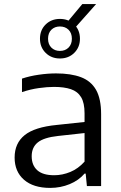

<svg xmlns="http://www.w3.org/2000/svg" viewBox="-20 -910 590 939"><path d="M225.5 9Q143 9 97.2 -31Q51.5 -71 51.5 -139.5Q51.5 -209.5 100.5 -249Q149.5 -288.5 258 -299L417 -316L422.5 -262.5L263.5 -245Q194.5 -237.5 164.8 -213.5Q135 -189.5 135 -146Q135 -102 162.2 -77.5Q189.5 -53 245 -53Q285 -53 323.8 -69Q362.5 -85 393.5 -119.5V-356Q393.5 -406.5 376.8 -434.5Q360 -462.5 326.8 -473.8Q293.5 -485 244 -485Q211 -485 169.8 -479.2Q128.5 -473.5 87.5 -459.5V-525.5Q124.5 -538 169.2 -544.5Q214 -551 254 -551Q327 -551 376 -532.5Q425 -514 449.8 -470.5Q474.5 -427 474.5 -351.5V0H405L399 -61H393.5Q365.5 -28 320.8 -9.5Q276 9 225.5 9ZM273 -624Q231 -624 203.2 -651.5Q175.5 -679 175.5 -720.5Q175.5 -763 203.2 -790.2Q231 -817.5 273 -817.5Q315.5 -817.5 343.2 -790.2Q371 -763 371 -720.5Q371 -679 343.2 -651.5Q315.5 -624 273 -624ZM273 -661Q299 -661 315.2 -677.2Q331.5 -693.5 331.5 -720.5Q331.5 -748.5 315.2 -764.5Q299 -780.5 273 -780.5Q247.5 -780.5 231.2 -764.5Q215 -748.5 215 -720.5Q215 -693.5 231.2 -677.2Q247.5 -661 273 -661ZM343 -769.5 302 -793.5 382.5 -890H450Z"/></svg>

Font: Encode Sans SemiExpanded
Style: Regular
Weight: 400
Width: 6
Designer: Multiple Designers
Foundry: Impallari Type
Version: Version 3.002